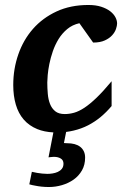

<svg xmlns="http://www.w3.org/2000/svg" viewBox="-20 -520 521 771"><path d="M321.8 112.8Q321.8 142.1 309.1 164.3Q296.4 186.5 275.6 201.2Q254.9 215.8 229 223.4Q203.1 231 176.8 231Q161.1 231 147 229.5Q132.8 228 121.6 225.6Q108.9 223.6 97.7 220.2L107.9 169.9Q118.7 172.4 129.4 174.3Q138.7 175.8 149.4 177Q160.2 178.2 169.9 178.2Q179.7 178.2 190.9 176.5Q202.1 174.8 211.9 170.4Q221.7 166 228.3 158Q234.9 149.9 234.9 137.2Q234.9 123 223.9 116.5Q212.9 109.9 197.8 109.9Q195.3 109.9 191.4 110.1Q187.5 110.4 183.6 110.8L174.8 111.8L194.3 11.7Q157.7 9.8 129.9 -1.5Q96.7 -15.1 75.2 -40Q53.7 -64.9 43.5 -100.1Q33.2 -135.3 33.2 -178.2Q33.2 -243.2 53.5 -301.5Q73.7 -359.9 112.5 -404.1Q151.4 -448.2 207.3 -474.1Q263.2 -500 335 -500Q364.7 -500 386.5 -492.9Q408.2 -485.8 422.4 -474.9Q436.5 -463.9 443.4 -450.9Q450.2 -438 450.2 -425.8Q450.2 -417 445.8 -403.8Q441.4 -390.6 430.4 -378.4Q419.4 -366.2 400.9 -357.7Q382.3 -349.1 354 -349.1L298.8 -426.8Q270.5 -420.4 250 -403.3Q229.5 -386.2 215.3 -363.3Q201.2 -340.3 192.1 -314Q183.1 -287.6 178.2 -263.2Q173.3 -238.8 171.6 -219Q169.9 -199.2 169.9 -189Q169.9 -166 171.9 -143.3Q173.8 -120.6 180.9 -102.5Q188 -84.5 201.9 -73.2Q215.8 -62 240.2 -62Q258.8 -62 277.8 -67.4Q296.9 -72.8 319.1 -87.4Q341.3 -102.1 367.9 -127.7Q394.5 -153.3 428.2 -193.8V-94.2Q407.7 -69.8 384.3 -50.3Q360.8 -30.8 333.7 -16.8Q306.6 -2.9 275.4 4.4Q261.2 7.8 245.6 9.8L236.8 54.2Q238.3 54.7 240.2 54.7Q242.7 55.2 251 55.2Q266.1 55.2 279.1 58.6Q292 62 301.5 69.1Q311 76.2 316.4 87.2Q321.8 98.1 321.8 112.8Z"/></svg>

Font: Charis SIL Viet
Style: Bold Italic
Weight: 700
Italic angle: -11°
Foundry: SIL International
Version: Version 5.000